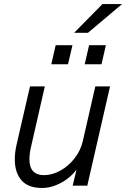

<svg xmlns="http://www.w3.org/2000/svg" viewBox="-20 -912 620 943"><path d="M52.7 -128.9Q52.7 -164.1 61.5 -202.1L127.4 -487.8H200.2L132.8 -192.4Q124.5 -157.7 124.5 -130.4Q124.5 -51.8 196.3 -51.8Q236.3 -51.8 276.4 -74Q316.4 -96.2 345.9 -134Q375.5 -171.9 386.2 -216.8L448.2 -487.8H520.5L408.7 0H336.9L356 -79.6Q340.3 -57.1 314 -36.4Q287.6 -15.6 254.4 -2.2Q221.2 11.2 186.5 11.2Q117.7 11.2 85.2 -26.9Q52.7 -64.9 52.7 -128.9ZM231.9 -596.2 253.4 -689.9H335.9L314 -596.2ZM396 -596.2 417.5 -689.9H500L478.5 -596.2ZM344.2 -751 483.4 -892.1H579.6L412.1 -751Z"/></svg>

Font: Acari Sans
Style: Italic
Weight: 400
Italic angle: -13°
Designer: Alfredo Marco Pradil and Stefan Peev
Foundry: Hanken Design Co.
Version: Version 1.045;January 11, 2019;FontCreator 11.5.0.2425 64-bi